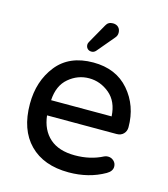

<svg xmlns="http://www.w3.org/2000/svg" viewBox="-110 -808 789 904"><g transform="rotate(15 285.0 -356.0)"><path d="M469 -110Q485 -110 497 -99Q509 -88 509 -71Q509 -49 483 -34Q406 10 308 10Q186 10 117.5 -59.5Q49 -129 49 -255Q49 -366 110 -443Q171 -520 288 -520Q399 -520 462.5 -446.5Q526 -373 526 -268Q526 -249 513.5 -236Q501 -223 480 -223H141Q149 -153 193 -114Q237 -75 316 -75Q391 -75 451 -106Q459 -110 469 -110ZM141 -297H436Q432 -369 387.5 -406Q343 -443 288 -443Q233 -443 189 -406Q145 -369 141 -297ZM329 -722Q346 -722 356 -712Q366 -702 366 -685Q366 -671 356 -660L287 -578Q278 -567 265 -567Q253 -567 245.5 -574.5Q238 -582 238 -594Q238 -602 245 -613L296 -703Q306 -722 329 -722Z"/></g></svg>

Font: Varela Round
Style: Regular
Weight: 400
Designer: Joe Prince
Foundry: Joe Prince
Version: Version 1.000